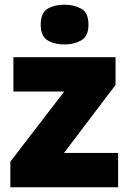

<svg xmlns="http://www.w3.org/2000/svg" viewBox="-20 -796 547 816"><path d="M24 0V-109L253 -407H37V-553H471V-435L252 -146H482V0ZM254 -776Q295 -776 325.5 -759Q356 -742 356 -691Q356 -642 325.5 -624.5Q295 -607 254 -607Q212 -607 182.5 -624.5Q153 -642 153 -691Q153 -742 182.5 -759Q212 -776 254 -776Z"/></svg>

Font: Noto Sans Symbols Black
Style: Regular
Weight: 900
Version: Version 2.002